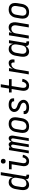

<svg xmlns="http://www.w3.org/2000/svg" viewBox="2108 -2884 783 5040"><g transform="rotate(-90 2500.0 -363.5)"><path d="M168 8Q141 8 116.5 0Q92 -8 74.5 -25Q57 -42 46.5 -65Q36 -88 32.5 -113.5Q29 -139 30.5 -166Q32 -193 36 -219L56 -339Q60 -362 66 -384.5Q72 -407 83 -428.5Q94 -450 109.5 -469Q125 -488 145 -502Q165 -516 188 -522Q211 -528 234 -528Q260 -528 284.5 -520.5Q309 -513 326.5 -497Q344 -481 354.5 -458.5Q365 -436 369 -411L422 -735H501L394 -87Q393 -82 394 -77Q395 -72 397.5 -68.5Q400 -65 405 -63.5Q410 -62 415 -62H436L435 8H403Q384 8 365.5 3Q347 -2 334 -14Q321 -26 316.5 -45Q312 -64 314 -83Q304 -63 288.5 -45.5Q273 -28 253.5 -15.5Q234 -3 211.5 2.5Q189 8 168 8ZM200 -62Q223 -62 247.5 -70Q272 -78 289.5 -95.5Q307 -113 317 -136.5Q327 -160 331 -183L351 -303Q354 -321 355.5 -339Q357 -357 354.5 -374Q352 -391 346 -407Q340 -423 328.5 -435Q317 -447 300.5 -452.5Q284 -458 266 -458Q250 -458 233 -454.5Q216 -451 201 -442Q186 -433 174 -420Q162 -407 153.5 -391.5Q145 -376 140.5 -360Q136 -344 133 -328L113 -208Q110 -191 109 -173.5Q108 -156 110.5 -139.5Q113 -123 120 -108Q127 -93 139 -82.5Q151 -72 167 -67Q183 -62 200 -62Z M790 8Q767 8 745.5 3Q724 -2 706.5 -14.5Q689 -27 678 -45.5Q667 -64 662 -85.5Q657 -107 658 -130Q659 -153 663 -175L708 -450H576L577 -520H798L739 -164Q736 -146 736.5 -128Q737 -110 744 -94.5Q751 -79 766 -70.5Q781 -62 799 -62Q817 -62 833.5 -71.5Q850 -81 861.5 -96Q873 -111 879.5 -128.5Q886 -146 890 -163L959 -154Q955 -134 947.5 -114Q940 -94 929.5 -75.5Q919 -57 904 -40.5Q889 -24 870.5 -13Q852 -2 831.5 3Q811 8 790 8ZM788 -608Q774 -608 760 -613Q746 -618 738 -629Q730 -640 727.5 -655Q725 -670 727 -685Q729 -695 734.5 -705Q740 -715 748.5 -721.5Q757 -728 767.5 -730.5Q778 -733 789 -733Q803 -733 817 -727.5Q831 -722 839.5 -711Q848 -700 850.5 -685Q853 -670 850 -655Q848 -645 842.5 -635Q837 -625 828.5 -618.5Q820 -612 809.5 -610Q799 -608 788 -608Z M995 0 1081 -520H1154L1146 -471Q1152 -483 1160.5 -493.5Q1169 -504 1180 -512Q1191 -520 1203.5 -524Q1216 -528 1229 -528Q1245 -528 1258.5 -522Q1272 -516 1280 -504.5Q1288 -493 1292.5 -479Q1297 -465 1298 -450Q1305 -465 1313 -479Q1321 -493 1333.5 -504.5Q1346 -516 1361 -522Q1376 -528 1392 -528Q1407 -528 1421 -522Q1435 -516 1443 -504.5Q1451 -493 1455.5 -478.5Q1460 -464 1461.5 -449Q1463 -434 1461 -418.5Q1459 -403 1457 -388L1393 0H1320L1386 -400Q1388 -411 1388 -421.5Q1388 -432 1384 -441.5Q1380 -451 1371.5 -457Q1363 -463 1352 -463Q1343 -463 1334.5 -458.5Q1326 -454 1319.5 -446Q1313 -438 1308.5 -429.5Q1304 -421 1301 -412Q1298 -403 1296 -394Q1294 -385 1293 -376L1231 0H1157L1223 -400Q1225 -411 1225 -421.5Q1225 -432 1221 -441.5Q1217 -451 1208.5 -457Q1200 -463 1190 -463Q1180 -463 1171.5 -458.5Q1163 -454 1156.5 -446Q1150 -438 1145.5 -429.5Q1141 -421 1138 -412Q1135 -403 1133 -394Q1131 -385 1130 -376L1068 0Z M1703 8Q1674 8 1646.5 2Q1619 -4 1596.5 -19Q1574 -34 1559 -56.5Q1544 -79 1537.5 -106Q1531 -133 1531 -161.5Q1531 -190 1536 -219L1556 -339Q1560 -364 1568 -389Q1576 -414 1591 -436.5Q1606 -459 1626 -477.5Q1646 -496 1670 -507.5Q1694 -519 1719.5 -523.5Q1745 -528 1770 -528Q1799 -528 1826.5 -522Q1854 -516 1876.5 -501Q1899 -486 1914.5 -463.5Q1930 -441 1936.5 -414Q1943 -387 1942.5 -358.5Q1942 -330 1938 -301L1918 -181Q1914 -156 1905.5 -131Q1897 -106 1882.5 -83.5Q1868 -61 1848 -42.5Q1828 -24 1804 -12.5Q1780 -1 1754 3.5Q1728 8 1703 8ZM1704 -62Q1720 -62 1737 -65.5Q1754 -69 1769.5 -77.5Q1785 -86 1797.5 -99Q1810 -112 1819 -127.5Q1828 -143 1833 -159.5Q1838 -176 1840 -192L1860 -312Q1863 -330 1864 -347.5Q1865 -365 1862.5 -381.5Q1860 -398 1852.5 -413Q1845 -428 1832.5 -438.5Q1820 -449 1804 -453.5Q1788 -458 1770 -458Q1754 -458 1736.5 -454.5Q1719 -451 1704 -442.5Q1689 -434 1676 -421Q1663 -408 1654 -392.5Q1645 -377 1640.5 -360.5Q1636 -344 1633 -328L1613 -208Q1610 -190 1609 -172.5Q1608 -155 1611 -138.5Q1614 -122 1621.5 -107Q1629 -92 1641 -81.5Q1653 -71 1669.5 -66.5Q1686 -62 1704 -62Z M2199 8Q2177 8 2155.5 5.5Q2134 3 2113.5 -3Q2093 -9 2075 -20Q2057 -31 2044.5 -47.5Q2032 -64 2027.5 -85Q2023 -106 2027 -128L2028 -135H2106V-132Q2103 -114 2111.5 -98.5Q2120 -83 2135.5 -75Q2151 -67 2169 -64.5Q2187 -62 2206 -62Q2223 -62 2241 -64.5Q2259 -67 2275.5 -74.5Q2292 -82 2306 -96.5Q2320 -111 2323 -128Q2326 -146 2318.5 -161.5Q2311 -177 2299 -188Q2287 -199 2271.5 -205.5Q2256 -212 2240.5 -218Q2225 -224 2209 -229.5Q2193 -235 2178 -243Q2163 -251 2149.5 -260.5Q2136 -270 2124.5 -281.5Q2113 -293 2104 -306.5Q2095 -320 2089.5 -335.5Q2084 -351 2081.5 -368Q2079 -385 2082 -403Q2086 -423 2095.5 -442Q2105 -461 2120.5 -476Q2136 -491 2154.5 -501.5Q2173 -512 2193 -518Q2213 -524 2233.5 -526Q2254 -528 2274 -528Q2295 -528 2316.5 -525.5Q2338 -523 2357.5 -516.5Q2377 -510 2394.5 -499Q2412 -488 2423 -471.5Q2434 -455 2438 -434Q2442 -413 2439 -392L2437 -385H2359L2360 -388Q2363 -406 2355.5 -421Q2348 -436 2334 -444Q2320 -452 2303 -455Q2286 -458 2268 -458Q2252 -458 2235 -455.5Q2218 -453 2202 -445Q2186 -437 2173.5 -423Q2161 -409 2159 -392Q2156 -374 2162.5 -358.5Q2169 -343 2182 -332Q2195 -321 2210 -314.5Q2225 -308 2241 -302Q2257 -296 2272.5 -290.5Q2288 -285 2302.5 -277.5Q2317 -270 2330.5 -260.5Q2344 -251 2355.5 -239.5Q2367 -228 2376.5 -214Q2386 -200 2392 -184.5Q2398 -169 2400 -152Q2402 -135 2399 -117Q2396 -97 2385 -77.5Q2374 -58 2358 -43Q2342 -28 2322.5 -18Q2303 -8 2282.5 -2Q2262 4 2241 6Q2220 8 2199 8Z M2774 8Q2750 8 2726.5 2Q2703 -4 2685 -18Q2667 -32 2656 -52.5Q2645 -73 2640 -96Q2635 -119 2636.5 -143.5Q2638 -168 2642 -193L2684 -450H2594V-520H2696L2731 -735H2809L2774 -520H2944V-450H2762L2718 -181Q2716 -168 2715 -154Q2714 -140 2715.5 -127Q2717 -114 2721.5 -102Q2726 -90 2734 -80.5Q2742 -71 2754.5 -66.5Q2767 -62 2780 -62Q2793 -62 2806.5 -67Q2820 -72 2830.5 -81.5Q2841 -91 2848.5 -102.5Q2856 -114 2861.5 -126.5Q2867 -139 2871 -151.5Q2875 -164 2878 -177L2952 -165Q2948 -144 2940.5 -123Q2933 -102 2921.5 -82Q2910 -62 2894 -45Q2878 -28 2858.5 -15.5Q2839 -3 2817.5 2.5Q2796 8 2774 8Z M3068 0 3154 -520H3233L3216 -416Q3226 -438 3240.5 -459Q3255 -480 3274.5 -496Q3294 -512 3318 -520Q3342 -528 3365 -528Q3384 -528 3401 -523.5Q3418 -519 3430.5 -507.5Q3443 -496 3450.5 -480.5Q3458 -465 3460 -447.5Q3462 -430 3461 -411.5Q3460 -393 3457 -375H3378Q3380 -389 3381 -403Q3382 -417 3377.5 -429.5Q3373 -442 3362.5 -450Q3352 -458 3338 -458Q3319 -458 3300 -452Q3281 -446 3264.5 -433.5Q3248 -421 3236.5 -404Q3225 -387 3216.5 -369Q3208 -351 3203.5 -332.5Q3199 -314 3196 -295L3147 0Z M3668 8Q3641 8 3616.5 0Q3592 -8 3574.5 -25Q3557 -42 3546.5 -65Q3536 -88 3532.5 -113.5Q3529 -139 3530.5 -166Q3532 -193 3536 -219L3556 -339Q3560 -362 3566 -384.5Q3572 -407 3583 -428.5Q3594 -450 3609.5 -469Q3625 -488 3645 -502Q3665 -516 3688 -522Q3711 -528 3734 -528Q3760 -528 3784.5 -520.5Q3809 -513 3826.5 -497Q3844 -481 3854.5 -458.5Q3865 -436 3869 -411L3887 -520H3966L3894 -87Q3893 -82 3894 -77Q3895 -72 3897.5 -68.5Q3900 -65 3905 -63.5Q3910 -62 3915 -62H3936L3935 8H3903Q3884 8 3865.5 3Q3847 -2 3834 -14Q3821 -26 3816.5 -45Q3812 -64 3814 -83Q3804 -63 3788.5 -45.5Q3773 -28 3753.5 -15.5Q3734 -3 3711.5 2.5Q3689 8 3668 8ZM3700 -62Q3723 -62 3747.5 -70Q3772 -78 3789.5 -95.5Q3807 -113 3817 -136.5Q3827 -160 3831 -183L3851 -303Q3854 -321 3855.5 -339Q3857 -357 3854.5 -374Q3852 -391 3846 -407Q3840 -423 3828.5 -435Q3817 -447 3800.5 -452.5Q3784 -458 3766 -458Q3750 -458 3733 -454.5Q3716 -451 3701 -442Q3686 -433 3674 -420Q3662 -407 3653.5 -391.5Q3645 -376 3640.5 -360Q3636 -344 3633 -328L3613 -208Q3610 -191 3609 -173.5Q3608 -156 3610.5 -139.5Q3613 -123 3620 -108Q3627 -93 3639 -82.5Q3651 -72 3667 -67Q3683 -62 3700 -62Z M4008 0 4094 -520H4173L4159 -438Q4170 -458 4184.5 -475Q4199 -492 4218 -504.5Q4237 -517 4258.5 -522.5Q4280 -528 4301 -528Q4327 -528 4351.5 -520Q4376 -512 4393.5 -494.5Q4411 -477 4420.5 -454Q4430 -431 4434 -405.5Q4438 -380 4436 -353.5Q4434 -327 4430 -301L4380 0H4301L4352 -312Q4355 -329 4356.5 -346Q4358 -363 4355.5 -379.5Q4353 -396 4346.5 -411Q4340 -426 4329 -437Q4318 -448 4302.5 -453Q4287 -458 4270 -458Q4247 -458 4223.5 -449.5Q4200 -441 4182.5 -423.5Q4165 -406 4155.5 -383Q4146 -360 4143 -337L4087 0Z M4703 8Q4674 8 4646.5 2Q4619 -4 4596.5 -19Q4574 -34 4559 -56.5Q4544 -79 4537.5 -106Q4531 -133 4531 -161.5Q4531 -190 4536 -219L4556 -339Q4560 -364 4568 -389Q4576 -414 4591 -436.5Q4606 -459 4626 -477.5Q4646 -496 4670 -507.5Q4694 -519 4719.5 -523.5Q4745 -528 4770 -528Q4799 -528 4826.5 -522Q4854 -516 4876.5 -501Q4899 -486 4914.5 -463.5Q4930 -441 4936.5 -414Q4943 -387 4942.5 -358.5Q4942 -330 4938 -301L4918 -181Q4914 -156 4905.5 -131Q4897 -106 4882.5 -83.5Q4868 -61 4848 -42.5Q4828 -24 4804 -12.5Q4780 -1 4754 3.5Q4728 8 4703 8ZM4704 -62Q4720 -62 4737 -65.5Q4754 -69 4769.5 -77.5Q4785 -86 4797.5 -99Q4810 -112 4819 -127.5Q4828 -143 4833 -159.5Q4838 -176 4840 -192L4860 -312Q4863 -330 4864 -347.5Q4865 -365 4862.5 -381.5Q4860 -398 4852.5 -413Q4845 -428 4832.5 -438.5Q4820 -449 4804 -453.5Q4788 -458 4770 -458Q4754 -458 4736.5 -454.5Q4719 -451 4704 -442.5Q4689 -434 4676 -421Q4663 -408 4654 -392.5Q4645 -377 4640.5 -360.5Q4636 -344 4633 -328L4613 -208Q4610 -190 4609 -172.5Q4608 -155 4611 -138.5Q4614 -122 4621.5 -107Q4629 -92 4641 -81.5Q4653 -71 4669.5 -66.5Q4686 -62 4704 -62Z"/></g></svg>

Font: Iosevka Fixed
Style: Italic
Weight: 400
Italic angle: -9°
Monospace: yes
Designer: Belleve Invis
Foundry: Belleve Invis
Version: Version 33.2.4